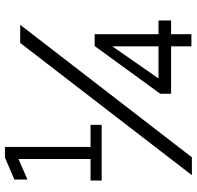

<svg xmlns="http://www.w3.org/2000/svg" viewBox="-30 -782 813 794"><g transform="rotate(-90 377.0 -384.5)"><path d="M50 2 597 -708H672L124 2ZM28 -371V-417H117V-715L32 -678V-732L123 -771H167V-417H258V-371ZM583 0V-84H387V-129L584 -400H633V-136H690V-84H633V0ZM450 -136H583V-327Z"/></g></svg>

Font: Lil Grotesk Medium
Style: Regular
Weight: 500
Designer: Bastien Sozeau
Foundry: NBR — Bastien Sozeau
Version: Version 3.003; ttfautohint (v1.8.4.7-5d5b);gftools[0.9.33]